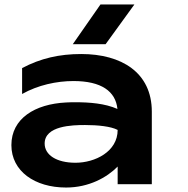

<svg xmlns="http://www.w3.org/2000/svg" viewBox="-20 -825 840 860"><path d="M507 0H660V-325C660 -501 523 -583 344 -583C246 -583 162 -564 79 -520V-404C150 -444 234 -462 309 -462C434 -462 498 -416 506 -337C450 -362 379 -367 319 -367C305 -367 291 -367 276 -366C136 -359 31 -294 31 -175C31 -58 136 15 276 15C378 15 459 -30 507 -79ZM306 -627H453L582 -805H430ZM507 -243C507 -146 406 -96 318 -96C233 -96 180 -131 180 -182C180 -262 304 -265 361 -265C418 -265 477 -259 507 -243Z"/></svg>

Font: Bounded Med
Style: Regular
Weight: 500
Designer: Vlad Churkin
Version: Version 3.0